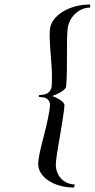

<svg xmlns="http://www.w3.org/2000/svg" viewBox="-20 -710 424 860"><path d="M153.9 -276 173 -274C190.4 -272.2 203.9 -259.1 203.9 -240.5C203.9 -214.6 188.4 -147 175.6 -98.3C163.2 -51.5 151.1 -2.2 151.1 24.5C151.1 83.3 221.2 129.9 311.7 129.9L314.8 116.1C266.4 116.1 230 77 230 27.1C230 5.6 239.4 -48.1 247.8 -96.3C256.2 -144.6 268.8 -223.3 268.8 -238.1C268.8 -257.2 226.5 -275.7 213.9 -280C227.5 -284.4 274.6 -303.5 276.3 -323C279.8 -363.4 279.9 -414.9 279.9 -463.7C279.9 -507.5 280 -549 282.6 -578C287.3 -632.1 332.8 -676.1 384.1 -676.1L383.4 -689.9C289.6 -689.9 209 -639.8 203.6 -578C202.8 -569.5 202.5 -559.9 202.5 -549.6C202.5 -523.8 204.6 -493.2 207.4 -461.7C210.4 -427.9 212.7 -393 212.7 -361.5C212.7 -347.9 212.3 -334.9 211.3 -323C209.5 -302.6 192.9 -288 174 -286L154.8 -284Z"/></svg>

Font: Galberik
Style: Regular
Weight: 400
Designer: Gluk
Foundry: Gluk
Version: Version 0.50